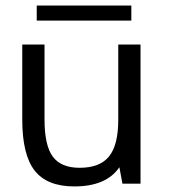

<svg xmlns="http://www.w3.org/2000/svg" viewBox="-20 -660 615 690"><path d="M409 -59Q362 10 247 10Q149 10 104.5 -47Q60 -104 60 -230V-500H140V-230Q140 -138 169.5 -97.5Q199 -57 266 -57Q339 -57 372 -98Q405 -139 405 -230V-500H485V0H420ZM112 -586V-640H452V-586Z"/></svg>

Font: Fivo Sans
Style: Regular
Weight: 400
Designer: Alexander Slobzheninov
Foundry: Alexander Slobzheninov
Version: 1.0